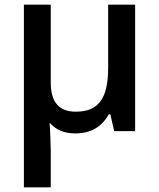

<svg xmlns="http://www.w3.org/2000/svg" viewBox="-20 -560 679 820"><path d="M196.8 -540H82V240.2H196.8V84C196.8 60.5 193.8 -16.1 191.9 -34.2H193.8C219.7 -4.9 255.4 9.8 300.8 9.8C368.7 9.8 413.6 -17.6 444.8 -71.8H451.2L467.8 0H557.1V-540H441.9V-271C441.9 -135.7 398.4 -83 303.2 -83C232.4 -83 196.8 -124 196.8 -206.1Z"/></svg>

Font: Open Sans 600
Style: Regular
Weight: 600
Foundry: Ascender Corporation
Version: Version 1.100;PS 001.100;hotconv 1.0.88;makeotf.lib2.5.64775